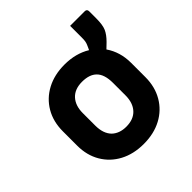

<svg xmlns="http://www.w3.org/2000/svg" viewBox="-180 -808 961 961"><g transform="rotate(-45 300.0 -327.5)"><path d="M300 -550Q379 -550 438 -514Q440 -519 443 -524.5Q446 -530 449 -538Q454 -549 455.5 -559Q457 -569 457 -585V-667H560Q576 -667 576 -651V-601Q576 -555 565.5 -531Q555 -507 529 -481Q515 -467 502 -455Q542 -397 542 -320V-219Q542 -151 511.5 -98.5Q481 -46 426.5 -17Q372 12 300 12Q228 12 173.5 -17Q119 -46 88.5 -98Q58 -150 58 -218V-319Q58 -388 88.5 -440Q119 -492 173.5 -521Q228 -550 300 -550ZM301 -427Q249 -427 221 -396.5Q193 -366 193 -313V-225Q193 -168 223 -138Q252 -111 299 -111Q351 -111 379 -141.5Q407 -172 407 -225V-313Q407 -374 379 -401Q353 -427 301 -427Z"/></g></svg>

Font: Recursive Mn Lnr St
Style: Bold
Weight: 700
Monospace: yes
Version: Version 1.079;hotconv 1.0.112;makeotfexe 2.5.65598; ttfautoh